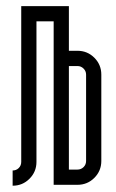

<svg xmlns="http://www.w3.org/2000/svg" viewBox="-20 -591 370 614"><path d="M304 -352.4V-76.2Q304 -44.6 281.8 -22.3Q259.5 0 227.8 0H151.6V-522.7H96.6V-73.3Q96.6 -41.6 74.3 -19.4Q52.1 2.9 20.4 2.9V-45.8Q32.1 -45.8 40 -53.7Q47.9 -61.6 47.9 -73.3V-571.4H200.3V-428.6H227.8Q259.5 -428.6 281.8 -406.3Q304 -384 304 -352.4ZM200.3 -379.8V-48.7H227.8Q239.1 -48.7 247.2 -56.6Q255.3 -64.6 255.3 -76.2V-352.4Q255.3 -363.6 247.2 -371.7Q239.1 -379.8 227.8 -379.8Z"/></svg>

Font: Marapfhont
Style: Book
Weight: 400
Version: Version 0.15